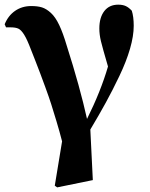

<svg xmlns="http://www.w3.org/2000/svg" viewBox="-20 -583 643 823"><path d="M5.9 -465.8 0 -479Q15.1 -516.1 44.9 -536.6Q74.7 -557.1 113.8 -557.1Q141.1 -557.1 159.9 -551.3Q178.7 -545.4 198 -527.8Q217.3 -510.3 233.6 -476.1Q250 -441.9 266.1 -387.2Q322.3 -211.4 353 -73.2Q412.1 -191.9 442.9 -297.9Q419.4 -378.4 412.6 -406.7Q405.8 -435.1 405.8 -460.9Q405.8 -507.8 427 -535.4Q448.2 -563 486.8 -563Q505.9 -563 518.8 -557.1Q531.7 -551.3 544.9 -537.1Q553.2 -511.7 553.2 -472.2Q553.2 -429.2 537.4 -374.3Q521.5 -319.3 491.7 -257.1Q461.9 -194.8 433.8 -143.6Q405.8 -92.3 367.2 -27.8L377.9 189L225.1 220.2L214.8 212.9L246.1 22.9Q235.4 -19 222.2 -62.7Q209 -106.4 199.5 -136.5Q189.9 -166.5 174.1 -209.7Q158.2 -252.9 152.3 -268.6Q146.5 -284.2 130.1 -326.2Q113.8 -368.2 112.8 -370.1Q96.2 -414.1 83.5 -434.3Q70.8 -454.6 58.8 -460.2Q46.9 -465.8 24.9 -465.8Z"/></svg>

Font: Noto Serif JP Black
Style: Regular
Weight: 900
Designer: Ryoko NISHIZUKA  (kana & ideographs); Frank Grießhammer (Latin, Greek & Cyrillic); Wenlong ZHANG  (bopomofo); Sandoll Co
Foundry: Adobe Systems Incorporated
Version: Version 1.001;PS 1.001;hotconv 16.6.54;makeotf.lib2.5.65590